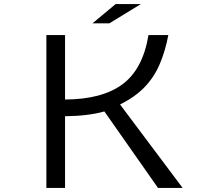

<svg xmlns="http://www.w3.org/2000/svg" viewBox="-20 -899 1040 944"><path d="M434.6 -784.2 548.3 -878.9H672.4L517.6 -784.2ZM208 24.9V-726.6H299.8V-409.7Q482.9 -410.6 582.8 -485.1Q682.6 -559.6 710 -726.6H807.6Q792.5 -647 765.1 -583.3Q737.8 -519.5 690.9 -470.7Q644 -421.9 570.3 -385.3L877.9 24.9H756.8L493.2 -351.1Q413.6 -328.6 299.8 -327.6V24.9Z"/></svg>

Font: BIZ UDGothic
Style: Regular
Weight: 400
Monospace: yes
Designer: TypeBank Co., Ltd.
Foundry: Morisawa Inc.
Version: Version 1.05